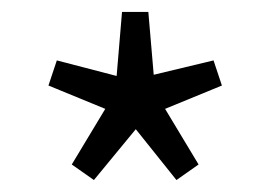

<svg xmlns="http://www.w3.org/2000/svg" viewBox="-20 -732 452 321"><path d="M137 -431 100 -457 156 -550 61 -589 75 -631 175 -605 184 -712H228L237 -607L337 -631L351 -589L256 -550L312 -457L275 -431L207 -516Z"/></svg>

Font: Assistant
Style: Regular
Weight: 400
Designer: Hebrew By Ben Nathan, Latin by Paul Hunt
Version: Version 3.000